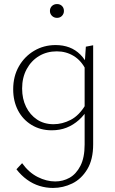

<svg xmlns="http://www.w3.org/2000/svg" viewBox="-20 -637 565 946"><path d="M241 289Q207 289 174.5 279Q142 269 113 248Q84 227 61 197L89 167Q122 213 165.5 235Q209 257 252 257Q290 257 322.5 239Q355 221 376 180.5Q397 140 397 75V-319L403 -407L439 -414V74Q439 149 410 197Q381 245 336 267Q291 289 241 289ZM235 5Q179 5 135.5 -21.5Q92 -48 68.5 -93.5Q45 -139 45 -197Q45 -261 73 -310Q101 -359 148.5 -387Q196 -415 254 -415Q291 -415 321.5 -403.5Q352 -392 376 -368Q400 -344 416 -308L403 -293Q381 -338 343.5 -361Q306 -384 260 -384Q211 -384 172.5 -361Q134 -338 111.5 -296.5Q89 -255 89 -201Q89 -150 108.5 -110.5Q128 -71 162.5 -48Q197 -25 244 -25Q287 -25 328.5 -46.5Q370 -68 401 -120L419 -109Q397 -71 369 -46Q341 -21 308 -8Q275 5 235 5ZM261 -549Q246 -549 236 -559Q226 -569 226 -583Q226 -598 236 -607.5Q246 -617 261 -617Q276 -617 285.5 -607.5Q295 -598 295 -583Q295 -569 285.5 -559Q276 -549 261 -549Z"/></svg>

Font: Ysabeau Infant ExtraLight
Style: Regular
Weight: 250
Designer: Christian Thalmann (Catharsis Fonts)
Version: Version 2.001;gftools[0.9.30]; featfreeze: ss01,ss02,lnum